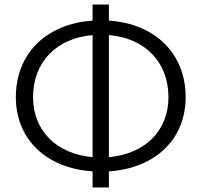

<svg xmlns="http://www.w3.org/2000/svg" viewBox="-20 -778 890 848"><path d="M800 -349C800 -541 666 -673 461 -687V-758H389V-687C184 -673 50 -541 50 -349C50 -163 184 -35 389 -21V50H461V-21C666 -35 800 -163 800 -349ZM126 -349C126 -504 230 -610 389 -623V-84C230 -98 126 -200 126 -349ZM461 -623C620 -610 724 -504 724 -349C724 -200 620 -98 461 -84Z"/></svg>

Font: UULA Sans
Style: Regular
Weight: 400
Designer: Mohamed Gaber, Laura Garcia Mut
Foundry: Kief Type Foundry
Version: Version 3.006;hotconv 1.0.109;makeotfexe 2.5.65596